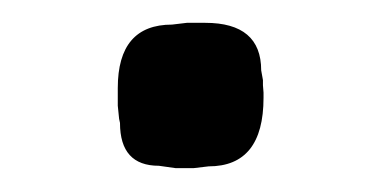

<svg xmlns="http://www.w3.org/2000/svg" viewBox="-20 -396 329 164"><path d="M80.6 -320.8Q80.6 -375 127 -375L139.6 -376.5H155.3Q203.1 -376.5 203.1 -335.9L204.6 -327.6V-323.2L205.1 -316.9V-312.5Q205.1 -253.9 158.2 -253.9L145.5 -252.4H129.9L115.7 -254.4Q82.5 -254.4 82.5 -291Q81.5 -294.9 81.5 -296.9L80.6 -305.7Z"/></svg>

Font: Averia Sans Libre
Style: Regular
Weight: 400
Version: Version 1.002